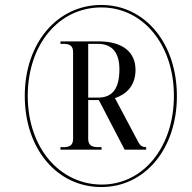

<svg xmlns="http://www.w3.org/2000/svg" viewBox="-20 -745 776 775"><path d="M389 10C565 10 694 -144 694 -357C694 -571 565 -725 389 -725C210 -725 80 -570 80 -358C80 -144 210 10 389 10ZM391 0C223 0 92 -146 92 -358C92 -565 217 -715 389 -715C558 -715 682 -564 682 -358C682 -151 558 0 391 0ZM224 -141H390V-151H378C356 -151 336 -155 336 -184V-341H379L483 -141H570V-151C557 -151 547 -155 538 -172L444 -349C489 -364 527 -398 527 -463C527 -532 479 -578 377 -578H224V-568H235C256 -568 275 -564 275 -535V-184C275 -155 256 -151 235 -151H224ZM376 -351H336V-568H375C434 -568 462 -531 462 -465C462 -392 437 -351 376 -351Z"/></svg>

Font: Noto Serif Display Condensed
Style: Bold Italic
Weight: 700
Width: 3
Italic angle: -12°
Designer: Monotype Design Team
Foundry: Monotype Imaging Inc.
Version: Version 2.009